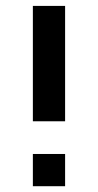

<svg xmlns="http://www.w3.org/2000/svg" viewBox="-20 -643 338 663"><path d="M93.5 -224.2V-622.6H204.8V-224.2ZM93.5 0V-111.3H204.8V0Z"/></svg>

Font: Playfair 5pt SemiExpanded Light
Style: Bold
Weight: 700
Version: Version 2.203